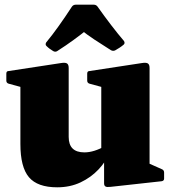

<svg xmlns="http://www.w3.org/2000/svg" viewBox="-20 -783 735 819"><path d="M618 -162V-55L599 -93L671 -61Q680 -57 680 -47V-21Q680 -12 670 -10L452 14Q436 16 430 12.5Q424 9 424 -1V-124L412 -141V-162ZM224 16Q140 16 103.5 -27Q67 -70 67 -169V-308H273V-199Q273 -133 340 -133Q381 -133 430 -161L448 -133Q432 -94 400 -60Q368 -26 323.5 -5Q279 16 224 16ZM412 -162V-308H618V-162ZM67 -308V-462L87 -407L17 -426Q7 -429 7 -439V-469Q7 -480 17 -480L240 -514Q258 -517 265.5 -512.5Q273 -508 273 -493V-308ZM412 -308V-462L432 -407L362 -426Q352 -429 352 -439V-469Q352 -480 362 -480L585 -514Q603 -517 610.5 -512.5Q618 -508 618 -493V-308ZM178 -587Q172 -593 177 -602Q202 -632 230.5 -672Q259 -712 287 -755Q293 -763 303 -763H380Q390 -763 396 -755Q425 -714 454.5 -675.5Q484 -637 509 -608Q514 -599 508 -593Q500 -586 490 -579.5Q480 -573 471 -568Q462 -564 453 -569Q413 -594 381.5 -615Q350 -636 324 -657H352Q327 -637 295 -613.5Q263 -590 224 -565Q216 -560 207 -565Q200 -569 192.5 -574.5Q185 -580 178 -587Z"/></svg>

Font: Hahmlet Black
Style: Regular
Weight: 900
Version: Version 1.002